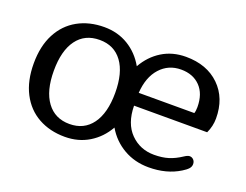

<svg xmlns="http://www.w3.org/2000/svg" viewBox="-86 -665 1080 844"><g transform="rotate(20 454.0 -243.5)"><path d="M37 -244Q37 -325 67 -382.5Q97 -440 151 -470Q205 -500 275 -500Q338 -500 387.5 -470Q437 -440 467 -387Q497 -440 545.5 -470Q594 -500 657 -500Q755 -500 814 -442.5Q873 -385 873 -290Q873 -254 857 -220H515Q516 -137 560.5 -92Q605 -47 671 -47Q709 -47 738 -56Q767 -65 797 -85Q812 -95 821 -95Q832 -95 839.5 -87Q847 -79 847 -67Q847 -55 838.5 -45.5Q830 -36 812 -25Q751 13 667 13Q602 13 550 -17Q498 -47 467 -100Q437 -47 387.5 -17Q338 13 275 13Q205 13 151 -17Q97 -47 67 -105Q37 -163 37 -244ZM418 -244Q418 -338 380.5 -389Q343 -440 275 -440Q206 -440 168.5 -389Q131 -338 131 -244Q131 -150 169 -98.5Q207 -47 275 -47Q343 -47 380.5 -98.5Q418 -150 418 -244ZM775 -280Q779 -291 779 -309Q779 -371 745.5 -405.5Q712 -440 656 -440Q597 -440 558.5 -397.5Q520 -355 515 -280Z"/></g></svg>

Font: Maitree Medium
Style: Regular
Weight: 500
Designer: CadsonDemak Team
Foundry: CadsonDemak
Version: Version 1.000